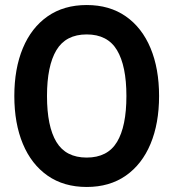

<svg xmlns="http://www.w3.org/2000/svg" viewBox="-20 -732 690 764"><path d="M325 12Q234 12 169.5 -33Q105 -78 71 -159.5Q37 -241 37 -350Q37 -459 71 -540.5Q105 -622 169.5 -667Q234 -712 325 -712Q416 -712 480.5 -667Q545 -622 579 -540.5Q613 -459 613 -350Q613 -241 579 -159.5Q545 -78 480.5 -33Q416 12 325 12ZM325 -105Q408 -105 445.5 -167Q483 -229 483 -350Q483 -470 445.5 -532.5Q408 -595 325 -595Q242 -595 204.5 -532.5Q167 -470 167 -350Q167 -229 204.5 -167Q242 -105 325 -105Z"/></svg>

Font: HostGroteskBold
Style: Bold
Weight: 700
Designer: Doukan Karapınar based on Poppins by Indian Type Foundry, Jonny Pinhorn
Foundry: Element Type
Version: Version 1.001; ttfautohint (v1.8.4.7-5d5b)